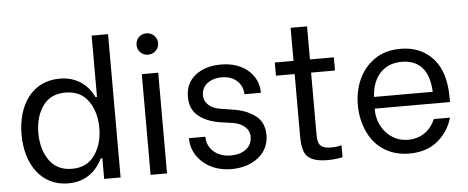

<svg xmlns="http://www.w3.org/2000/svg" viewBox="-50 -872 2441 1001"><g transform="rotate(-5 1170.5 -371.5)"><path d="M270 7C362 7 418 -44 450 -108H458V0H544V-750H458V-429H450C422 -489 365 -541 272 -541C130 -541 49 -425 49 -267C49 -111 130 7 270 7ZM296 -67C244 -67 205 -86 178 -124C151 -162 137 -210 137 -267C137 -324 150 -371 177 -409C204 -447 243 -466 296 -466C348 -466 388 -447 415 -409C442 -371 456 -324 456 -267C456 -210 442 -163 415 -125C388 -86 348 -67 296 -67Z M743 -625C775 -625 800 -650 800 -681C800 -712 775 -737 743 -737C711 -737 687 -712 687 -681C687 -650 711 -625 743 -625ZM701 0H787V-527H701Z M1124 7C1237 7 1321 -57 1321 -153C1321 -198 1306 -232 1276 -255C1246 -278 1209 -293 1165 -300L1090 -312C1043 -320 1009 -348 1009 -389C1009 -440 1051 -474 1115 -474C1195 -474 1225 -417 1225 -378V-376H1311V-380C1311 -465 1239 -541 1117 -541C1062 -541 1018 -528 983 -501C948 -474 930 -436 930 -387C930 -343 945 -310 974 -287C1003 -264 1040 -249 1083 -242L1152 -232C1201 -224 1238 -197 1238 -152C1238 -97 1191 -64 1127 -64C1046 -64 1003 -118 1003 -169V-173H917V-168C917 -81 995 7 1124 7Z M1706 -458V-527H1581V-700H1495V-527H1397V-458H1495V-133C1495 -102 1498 -77 1504 -58C1515 -20 1550 4 1627 4C1660 4 1697 -1 1706 -5V-67C1687 -62 1670 -60 1654 -60C1631 -60 1614 -63 1604 -70C1583 -83 1581 -103 1581 -152V-458Z M2055 7C2116 7 2165 -9 2204 -41C2242 -73 2268 -113 2282 -161H2197C2173 -102 2122 -65 2054 -65C1960 -65 1895 -147 1895 -235V-242H2289V-266C2289 -355 2268 -423 2226 -470C2183 -517 2127 -541 2056 -541C2002 -541 1956 -528 1919 -502C1844 -450 1809 -362 1809 -267C1809 -220 1818 -176 1836 -134C1872 -50 1947 7 2055 7ZM1897 -303C1901 -404 1960 -473 2055 -473C2142 -473 2199 -423 2204 -303Z"/></g></svg>

Font: Be Vietnam
Style: Regular
Weight: 400
Designer: Gabriel Lam
Foundry: TypeRant
Version: Version 4.000